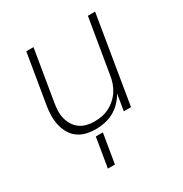

<svg xmlns="http://www.w3.org/2000/svg" viewBox="-171 -648 942 991"><g transform="rotate(-30 300.0 -152.5)"><path d="M236 8Q207 8 180 1.5Q153 -5 131 -21Q109 -37 95.5 -61Q82 -85 76 -112Q70 -139 70.5 -168Q71 -197 76 -226L125 -520H168L118 -219Q114 -196 113 -172.5Q112 -149 117.5 -127Q123 -105 134.5 -86Q146 -67 164 -54Q182 -41 204 -35.5Q226 -30 250 -30Q272 -30 294 -34Q316 -38 337 -48.5Q358 -59 376.5 -75.5Q395 -92 407.5 -111.5Q420 -131 427.5 -153Q435 -175 438 -197L492 -520H535L449 0H406L422 -97Q408 -72 387.5 -51Q367 -30 342 -16.5Q317 -3 289.5 2.5Q262 8 236 8ZM187 215 216 40H258L229 215Z"/></g></svg>

Font: Iosevka Aile Extralight
Style: Italic
Weight: 200
Italic angle: -9°
Designer: Belleve Invis
Foundry: Belleve Invis
Version: Version 31.1.0; ttfautohint (v1.8.4)